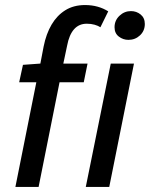

<svg xmlns="http://www.w3.org/2000/svg" viewBox="-20 -741 594 761"><path d="M41 0 124 -415H56L71 -484L140 -489L153 -557Q163 -607 184.5 -643.5Q206 -680 239 -700.5Q272 -721 317 -721Q344 -721 367 -714.5Q390 -708 409 -696L378 -633Q369 -639 355 -643Q341 -647 324 -647Q293 -647 273.5 -625Q254 -603 246 -560L231 -489H327L312 -415H216L133 0ZM320 0 419 -489H511L413 0ZM489 -583Q468 -583 451 -596Q434 -609 434 -633Q434 -660 453.5 -678.5Q473 -697 499 -697Q521 -697 537.5 -683.5Q554 -670 554 -646Q554 -619 535 -601Q516 -583 489 -583Z"/></svg>

Font: Source Sans 3 Medium
Style: Italic
Weight: 500
Italic angle: -11°
Designer: Paul D. Hunt
Foundry: Adobe
Version: Version 3.052;hotconv 1.1.0;makeotfexe 2.6.0